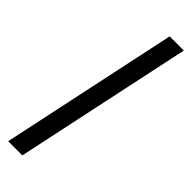

<svg xmlns="http://www.w3.org/2000/svg" viewBox="-263 -697 786 786"><g transform="rotate(45 130.0 -304.5)"><path d="M7 81 171 -690H253L89 81Z"/></g></svg>

Font: Bricolage Grotesque 10pt Condensed
Style: Regular
Weight: 400
Width: 3
Designer: Mathieu Triay
Foundry: Atelier Triay
Version: Version 1.000; ttfautohint (v1.8.4.7-5d5b);gftools[0.9.29]